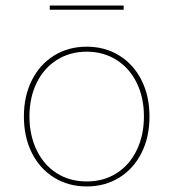

<svg xmlns="http://www.w3.org/2000/svg" viewBox="-20 -666 624 691"><path d="M66 -247Q66 -320 94.5 -377Q123 -434 174.5 -466Q226 -498 292 -498Q358 -498 409.5 -466Q461 -434 489.5 -377Q518 -320 518 -247Q518 -173 489.5 -116Q461 -59 409.5 -27Q358 5 292 5Q226 5 174.5 -27Q123 -59 94.5 -116Q66 -173 66 -247ZM498 -247Q498 -315 472 -368Q446 -421 399 -450.5Q352 -480 292 -480Q232 -480 185 -450.5Q138 -421 112 -368Q86 -315 86 -247Q86 -179 112 -125.5Q138 -72 184.5 -42.5Q231 -13 292 -13Q353 -13 399.5 -42.5Q446 -72 472 -125.5Q498 -179 498 -247ZM159 -646H425V-631H159Z"/></svg>

Font: Hanken Grotesk Thin
Style: Regular
Weight: 100
Designer: Alfredo Marco Pradil
Foundry: Hanken Design Co.
Version: Version 3.014